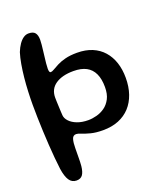

<svg xmlns="http://www.w3.org/2000/svg" viewBox="-153 -728 910 1058"><g transform="rotate(-20 302.0 -199.0)"><path d="M112.5 227.5Q85.5 227.5 70.2 204.5Q55 181.5 48.5 136Q44.5 105.5 41.2 68.2Q38 31 35.2 -9.5Q32.5 -50 30.8 -91.5Q29 -133 28 -172.5Q27 -212 27 -247Q27 -284 28.8 -324.2Q30.5 -364.5 34.5 -404.2Q38.5 -444 44.8 -480Q51 -516 60 -544.5Q70 -569.5 82.5 -587.5Q95 -605.5 109.2 -615.2Q123.5 -625 139.5 -625Q166.5 -625 177.5 -611.2Q188.5 -597.5 188.5 -570Q188.5 -557.5 186.8 -541.2Q185 -525 183 -507.2Q181 -489.5 178.8 -471.5Q176.5 -453.5 174.8 -436.5Q173 -419.5 173 -405.5Q173 -382.5 182.5 -382.5Q190.5 -382.5 203.2 -390.2Q216 -398 235.8 -408.2Q255.5 -418.5 284.5 -426Q313.5 -433.5 354 -433.5Q404 -433.5 442.5 -417.5Q481 -401.5 507.2 -371.8Q533.5 -342 546.8 -301.5Q560 -261 560 -212Q560 -160 545.5 -117.8Q531 -75.5 503.5 -45.5Q476 -15.5 436 0.8Q396 17 344.5 17Q302.5 17 273 9.2Q243.5 1.5 225 -6.2Q206.5 -14 196.5 -14Q177.5 -14 171.8 5.8Q166 25.5 166 57.5Q166 64.5 165.8 77.8Q165.5 91 165.5 106.5Q165.5 122 165 136.8Q164.5 151.5 163.5 161.5Q160 194.5 148.5 211Q137 227.5 112.5 227.5ZM287 -63Q310.5 -63 336.2 -69.8Q362 -76.5 384.2 -92.2Q406.5 -108 420.8 -135.2Q435 -162.5 435 -203.5Q435 -251 420.2 -282.5Q405.5 -314 376 -329.8Q346.5 -345.5 301 -345.5Q235 -345.5 196 -319Q157 -292.5 157 -242Q157 -235 157.5 -220.2Q158 -205.5 158.8 -188.8Q159.5 -172 160.2 -157.5Q161 -143 161.5 -136.5Q163 -118.5 178.8 -101.5Q194.5 -84.5 222.2 -73.8Q250 -63 287 -63Z"/></g></svg>

Font: Gluten
Style: Regular
Weight: 400
Designer: Tyler Finck
Foundry: Etcetera Type Company
Version: Version 1.300